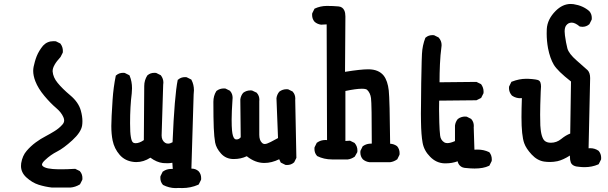

<svg xmlns="http://www.w3.org/2000/svg" viewBox="-20 -805 3040 960"><path d="M85 24.9Q85 18.6 85.9 11.2Q92.3 -26.9 113.3 -50.8Q133.3 -74.2 158.4 -92.8Q183.6 -111.3 208.5 -124Q232.4 -136.7 252 -148.9Q275.4 -163.1 292 -182.1Q300.8 -191.9 300.8 -203.1Q300.8 -210.4 296.9 -219.2Q286.6 -243.2 260.7 -265.1Q232.9 -288.6 202.1 -325.2Q170.9 -362.3 156.7 -398.9Q146 -426.8 146 -450.7Q146 -468.8 154.3 -496.6Q158.2 -510.7 163.6 -524.4Q174.8 -551.8 195.3 -576.7Q216.3 -599.1 247.1 -599.1Q252.4 -599.1 259.3 -598.6L281.7 -587.4L282.7 -585.9Q294.4 -570.3 294.4 -549.8Q294.4 -546.9 293.9 -542L282.7 -520Q243.2 -477.5 243.2 -450.2Q243.2 -448.7 243.2 -447.3Q245.6 -418 268.1 -390.6Q291.5 -361.8 331.1 -328.6Q373 -293.5 384.3 -251.5Q392.1 -223.1 392.1 -199.2Q392.1 -188 390.6 -177.7Q385.3 -143.6 341.8 -103.8Q298.3 -64 265.6 -47.4Q232.9 -30.8 206.1 -5.4Q189.9 9.3 189.9 18.6Q189.9 21.5 193.4 25.1Q196.8 28.8 203.6 31.7Q217.8 38.1 243.2 40Q260.7 41.5 287.4 41.5Q314 41.5 356 39.1L378.9 50.3L379.9 51.8Q392.1 65.4 392.1 85.9Q392.1 88.9 391.6 93.8L379.9 116.7Q356.9 130.9 331.5 132.8H331.1H239.7Q205.6 128.9 173.1 118.7Q140.6 108.4 110.8 81.1Q85 56.6 85 24.9Z M938.5 38.1Q958.5 38.1 973.1 51.3Q985.8 65.4 985.8 85.9Q985.8 88.9 985.4 93.8L973.6 117.2L971.2 118.7Q933.6 135.3 890.6 135.3Q882.3 135.3 874 134.8Q866.7 135.3 862.5 135.3Q858.4 135.3 853.8 135.3Q849.1 135.3 841.1 134.3Q833 133.3 825.7 131.3Q810.1 127.4 794.9 119.6L793.9 118.2Q781.7 104.5 781.7 84Q781.7 81.1 782.2 76.2L793.5 53.2L795.4 52.2Q813 39.6 836.4 39.6Q839.8 39.6 843.8 39.6L841.8 8.8Q829.6 11.2 817.6 11.2Q805.7 11.2 794.9 10.3Q763.7 6.8 731.9 -16.6Q698.2 5.4 661.6 5.4Q656.2 5.4 650.9 4.9Q605.5 0.5 578.4 -30.8Q551.3 -62 543 -103Q536.6 -134.8 536.6 -175.3Q536.6 -211.4 543 -307.1Q546.9 -367.2 559.1 -427.2L561.5 -428.7Q575.2 -440.9 595.7 -440.9Q598.6 -440.9 603.5 -440.4L627 -428.7L628.4 -425.8Q640.1 -397.5 640.1 -363.8Q640.1 -351.1 638.7 -337.9Q630.4 -273.9 630.4 -188.5Q630.4 -140.6 634.3 -120.1Q637.7 -99.6 644 -93.8Q648.9 -88.9 657.7 -88.9Q676.8 -88.9 699.2 -104.5L701.2 -375Q701.2 -403.8 716.8 -428.2L717.8 -428.7Q731.4 -440.9 752.4 -440.9Q755.9 -440.9 760.7 -440.4L783.2 -429.2L784.7 -427.7Q796.9 -411.6 796.9 -392.1Q796.9 -386.7 795.9 -380.9L788.1 -127.9Q788.1 -103 805.2 -91.3Q812 -86.9 820.3 -86.9Q830.6 -86.9 842.8 -93.8Q852.5 -326.7 868.7 -405.8L871.1 -407.2Q884.8 -419.4 905.3 -419.4Q908.2 -419.4 913.1 -418.9L936.5 -407.2L937.5 -405.3Q949.7 -381.8 949.7 -353.5Q949.7 -343.3 948.2 -332.5L937 38.1Q937.5 38.1 938.5 38.1Z M1163.1 -107.9Q1175.3 -107.9 1183.6 -118.7L1181.6 -308.1Q1184.1 -326.7 1195.8 -340.8Q1211.9 -353 1232.4 -353Q1235.4 -353 1240.2 -352.5L1263.7 -341.3L1264.6 -339.8Q1276.9 -326.2 1276.9 -305.7Q1276.9 -302.7 1276.4 -299.3V-130.9Q1276.4 -104 1289.6 -91.3Q1295.4 -85 1304.2 -85Q1310.1 -85 1317.6 -88.1Q1325.2 -91.3 1333.5 -95.2Q1349.6 -103 1370.1 -114.7L1362.3 -314Q1364.7 -332.5 1376.5 -346.7Q1392.6 -358.9 1413.1 -358.9Q1416 -358.9 1420.9 -358.4L1443.4 -347.2L1444.3 -345.7Q1456.5 -332 1456.5 -311.5Q1456.5 -308.6 1456.1 -305.2L1461.9 -15.6L1450.7 6.8L1449.2 7.8Q1435.5 20 1415 20Q1412.1 20 1407.2 19.5L1383.8 7.8L1376 -8.8Q1338.4 9.8 1301.8 9.8Q1255.9 9.8 1213.9 -23.9Q1184.6 -9.8 1148.4 -9.8Q1109.9 -9.8 1085.4 -36.9Q1061 -64 1055.7 -92.3Q1050.8 -119.1 1048.8 -165.5Q1046.9 -211.9 1046.9 -295.9Q1046.9 -325.7 1061.5 -349.1L1062.5 -350.1L1063.5 -351.1Q1079.1 -362.8 1099.6 -362.8Q1102.5 -362.8 1107.4 -362.3L1129.9 -351.1L1130.9 -349.6Q1143.1 -335.9 1143.1 -315.4Q1143.1 -312.5 1142.6 -309.1Q1138.2 -243.2 1138.2 -207.5Q1138.2 -171.9 1140.1 -152.8Q1143.1 -121.1 1152.3 -111.8Q1155.3 -108.9 1158.2 -108.4Q1161.1 -107.9 1163.1 -107.9Z M1789.1 -361.3Q1760.7 -361.3 1707 -350.1V-100.1L1730 -101.6L1752.9 -90.3L1753.9 -88.9Q1767.1 -73.2 1767.1 -52.7Q1767.1 -49.3 1766.6 -44.4L1753.9 -22L1752.4 -21Q1737.3 -10.3 1719.2 -7.8H1640.6Q1599.6 -7.8 1565.4 -24.9L1564.5 -26.4Q1552.2 -40 1552.2 -60.5Q1552.2 -63.5 1552.7 -68.4L1564 -91.3L1565.9 -92.3Q1583.5 -105 1606.9 -105Q1610.8 -105 1615.2 -104.5L1613.3 -683.1L1585.4 -681.6Q1566.9 -684.1 1553.2 -695.8Q1540.5 -710 1540.5 -730.5Q1540.5 -733.9 1541 -738.3L1552.7 -761.7Q1582 -775.4 1614.3 -775.4Q1645 -775.4 1672.4 -772.9Q1693.4 -771 1701.7 -752.4Q1707 -740.7 1707 -722.7L1705.1 -445.8Q1783.2 -458.5 1821.3 -458.5Q1873.5 -458.5 1898.9 -426.3Q1918.5 -400.4 1923.8 -352.5Q1928.7 -307.1 1930.7 -86.4Q1949.7 -85.4 1965.3 -74.2Q1978 -59.6 1978 -39.1Q1978 -36.1 1977.5 -31.2L1966.3 -8.3L1964.4 -7.3Q1949.2 3.4 1931.2 5.9H1826.7Q1808.1 3.4 1794.4 -8.3Q1781.7 -22.5 1781.7 -43Q1781.7 -45.9 1782.2 -50.8L1793.5 -73.7Q1804.7 -81.5 1814.7 -84.2Q1824.7 -86.9 1835 -86.9Q1836.9 -86.9 1838.9 -86.9Q1838.9 -286.1 1835 -314.5Q1831.5 -340.8 1815.4 -356Q1813.5 -357.9 1807.4 -359.6Q1801.3 -361.3 1789.1 -361.3Z M2367.7 -57.1Q2398.4 -57.1 2424.3 -44.9L2425.8 -44.4L2427.2 -43Q2439 -28.3 2439 -7.8Q2439 -4.9 2438.5 0L2426.8 23.4L2424.3 24.4Q2397 37.6 2353 37.6Q2334 37.6 2312 35.2Q2290.5 34.7 2279.3 22.9Q2271 14.6 2268.1 1.5Q2239.7 11.7 2210 11.7Q2205.6 11.7 2201.2 11.7Q2160.6 9.8 2130.4 -21.5Q2100.1 -51.8 2093 -91.3Q2085.9 -130.9 2085 -195.3Q2084.5 -216.3 2084.5 -236.8Q2084.5 -257.3 2085 -275.9Q2085.4 -389.6 2088.4 -499Q2089.4 -521 2089.8 -535.2Q2091.8 -577.6 2106.9 -616.2L2108.4 -617.2Q2122.1 -629.4 2142.6 -629.4Q2145.5 -629.4 2150.4 -628.9L2172.9 -617.7L2173.8 -616.7Q2188 -600.6 2188 -579.6Q2188 -576.7 2187.5 -573.2Q2181.6 -528.8 2179.7 -483.6Q2177.7 -438.5 2177.7 -393.6L2362.3 -395.5L2385.3 -384.3Q2397.9 -367.2 2397.9 -346.7Q2397.9 -343.8 2397.5 -338.9L2385.7 -315.4L2362.3 -303.7L2175.8 -301.8Q2175.3 -283.7 2175.3 -258.5Q2175.3 -233.4 2176.5 -192.6Q2177.7 -151.9 2180.7 -127Q2183.1 -105 2201.2 -93.3Q2207.5 -89.4 2216.8 -89.4Q2231.9 -89.4 2254.9 -99.6V-177.2Q2257.3 -195.8 2269 -210Q2278.8 -217.3 2288.1 -219.7Q2297.4 -222.2 2303.2 -222.2Q2309.1 -222.2 2313.5 -221.7L2335.9 -210.4L2336.9 -209Q2349.1 -195.3 2349.1 -174.8Q2349.1 -171.9 2348.6 -168.9L2352.1 -56.6Q2359.9 -57.1 2367.7 -57.1Z M2931.2 -64Q2954.6 -64 2973.1 -50.8Q2985.8 -36.1 2985.8 -15.6Q2985.8 -12.7 2985.4 -7.8L2973.6 15.6L2971.2 17.1Q2939.9 30.8 2902.8 30.8Q2890.1 30.8 2877.4 29.3Q2842.3 27.8 2834 7.3Q2829.6 -4.4 2829.6 -21.5Q2829.6 -24.4 2829.6 -27.3Q2795.4 -5.4 2767.1 1Q2747.6 4.9 2731 4.9Q2714.4 4.9 2700.7 2.9Q2666 -2.4 2638.2 -32.5Q2610.4 -62.5 2601.1 -88.9Q2587.4 -127 2587.4 -219.2Q2587.4 -258.8 2589.4 -314.5Q2585.4 -314 2578.6 -314Q2571.8 -314 2561.3 -316.7Q2550.8 -319.3 2539.6 -327.1Q2524.9 -343.8 2524.9 -364.7Q2524.9 -367.7 2525.4 -372.1L2537.1 -396L2540 -397Q2576.2 -411.1 2610.8 -411.1Q2615.2 -411.1 2619.6 -411.1Q2665 -408.7 2674.3 -402.8Q2679.2 -399.4 2681.6 -394Q2685.1 -384.3 2685.1 -372.3Q2685.1 -360.4 2683.6 -347.2Q2680.7 -272 2680.7 -231.7Q2680.7 -191.4 2681.6 -178Q2682.6 -164.6 2683.3 -158.4Q2684.1 -152.3 2684.8 -146.7Q2685.5 -141.1 2686.8 -136.2Q2688 -131.3 2689.2 -127Q2690.4 -122.6 2691.9 -119.1Q2695.8 -108.4 2701.7 -102.5Q2712.9 -91.3 2734.4 -91.3Q2763.2 -91.3 2786.1 -110.1Q2809.1 -128.9 2831.1 -137.2L2835 -397.5Q2768.1 -449.7 2749 -481.4Q2730 -513.7 2720.2 -563.5Q2713.4 -601.1 2713.4 -637.2Q2713.4 -648.4 2713.9 -659.7Q2716.8 -709 2758.3 -750.5Q2793 -785.2 2833.5 -785.2Q2840.3 -785.2 2847.7 -784.2Q2895 -776.9 2926.3 -749.5Q2939 -735.4 2939 -714.8Q2939 -711.9 2938.5 -707L2927.2 -684.6L2926.3 -683.6Q2911.6 -670.9 2892.1 -670.9Q2886.7 -670.9 2878.4 -672.4L2877 -673.8Q2855 -691.9 2838.4 -691.9Q2820.8 -691.9 2810.1 -676.8Q2803.2 -666.5 2803.2 -647.5Q2803.2 -638.7 2804.7 -627.9Q2809.6 -591.3 2816.9 -563Q2824.2 -536.6 2862.8 -502.9Q2915.5 -456.5 2918 -454.1Q2930.7 -440.9 2930.7 -414.6L2922.9 -63.5Q2927.2 -64 2931.2 -64Z"/></svg>

Font: Bakudai
Style: Bold
Weight: 700
Version: Version 1.48